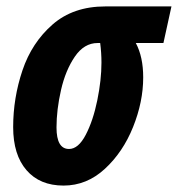

<svg xmlns="http://www.w3.org/2000/svg" viewBox="-20 -568 554 598"><path d="M21 -172Q21 -263 50 -349Q79 -435 143.5 -491.5Q208 -548 308 -548H514L489 -434H403Q426 -391 426 -327Q426 -251 394.5 -172.5Q363 -94 306.5 -42Q250 10 178 10Q104 10 62.5 -38Q21 -86 21 -172ZM296 -373Q296 -404 292 -434H284Q242 -434 213 -391.5Q184 -349 170 -287.5Q156 -226 156 -171Q156 -104 195 -104Q224 -104 247 -148Q270 -192 283 -255.5Q296 -319 296 -373Z"/></svg>

Font: Noto Sans Display Ex Bold Cond
Style: Italic
Weight: 800
Width: 3
Italic angle: -12°
Designer: Monotype Design team
Foundry: Monotype Imaging Inc.
Version: Version 1.000